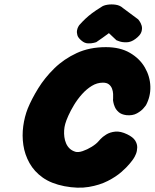

<svg xmlns="http://www.w3.org/2000/svg" viewBox="-20 -870 719 892"><path d="M279 -5Q218 -17 178.5 -45Q139 -73 117 -112.5Q95 -152 88.5 -196Q82 -240 88 -284Q94 -328 109 -366Q127 -410 157.5 -459.5Q188 -509 232.5 -552.5Q277 -596 336.5 -623.5Q396 -651 472 -651Q538 -651 583.5 -624.5Q629 -598 653 -556.5Q677 -515 678.5 -468.5Q680 -422 658 -381Q658 -381 647.5 -368Q637 -355 616.5 -343.5Q596 -332 567 -335Q544 -338 531.5 -349Q519 -360 513.5 -373Q508 -386 506.5 -395.5Q505 -405 505 -405Q505 -405 505.5 -413Q506 -421 505.5 -433.5Q505 -446 500.5 -458Q496 -470 486 -478Q476 -486 458 -486Q431 -486 406.5 -471Q382 -456 361 -432.5Q340 -409 324 -382.5Q308 -356 297.5 -332.5Q287 -309 283 -294Q279 -280 278 -264.5Q277 -249 279 -233.5Q281 -218 287 -204Q293 -190 303.5 -180Q314 -170 330 -165Q343 -161 364 -168Q385 -175 406 -188Q427 -201 438 -214Q438 -214 447 -224Q456 -234 473.5 -245Q491 -256 515.5 -258.5Q540 -261 571 -246Q598 -233 608 -217Q618 -201 617.5 -184.5Q617 -168 611.5 -154.5Q606 -141 600 -132.5Q594 -124 594 -124Q594 -124 581.5 -108.5Q569 -93 544 -71Q519 -49 481 -29.5Q443 -10 392.5 -1.5Q342 7 279 -5ZM359 -681Q343 -694 339.5 -706.5Q336 -719 338 -729.5Q340 -740 344 -746.5Q348 -753 348 -753Q364 -771 378 -784Q392 -797 408 -809Q424 -821 450 -837Q460 -845 479 -848Q498 -851 518 -848Q538 -845 552 -832L622 -780Q622 -780 628 -772Q634 -764 638 -751Q642 -738 637 -722Q632 -706 609 -689Q589 -674 568.5 -673.5Q548 -673 534.5 -678Q521 -683 521 -683L486 -716Q473 -706 456.5 -694.5Q440 -683 427 -674Q427 -674 416 -671Q405 -668 389 -668.5Q373 -669 359 -681Z"/></svg>

Font: Sour Gummy Black
Style: Italic
Weight: 900
Italic angle: -11.3°
Designer: Stefie Justprince
Foundry: Eifetstype
Version: Version 1.000